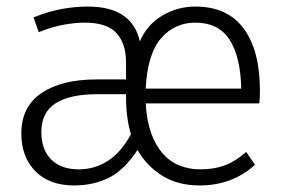

<svg xmlns="http://www.w3.org/2000/svg" viewBox="-20 -554 872 585"><path d="M424 -239Q427 -186 440.5 -148.5Q454 -111 476 -86Q498 -61 527.5 -49.5Q557 -38 590 -38Q632 -38 664.5 -50Q697 -62 730 -91L757 -52Q688 11 588 11Q522 11 474.5 -18.5Q427 -48 399 -97Q358 -35 311 -12Q264 11 206 11Q130 11 87.5 -32.5Q45 -76 45 -147Q45 -229 106.5 -270.5Q168 -312 274 -312H364V-364Q364 -421 335 -453Q306 -485 239 -485Q210 -485 175.5 -479Q141 -473 98 -456L82 -501Q130 -520 170 -527Q210 -534 247 -534Q317 -534 356 -506.5Q395 -479 406 -428Q428 -479 474.5 -506.5Q521 -534 575 -534Q673 -534 722.5 -467Q772 -400 772 -277Q772 -268 771.5 -257.5Q771 -247 770 -239ZM379 -145Q364 -194 364 -259V-267H277Q192 -267 149 -239Q106 -211 106 -152Q106 -98 136 -68Q166 -38 220 -38Q269 -38 309.5 -64.5Q350 -91 379 -145ZM575 -485Q512 -485 470.5 -437Q429 -389 424 -284H715Q713 -381 679.5 -433Q646 -485 575 -485Z"/></svg>

Font: Jldddboxgfspflltxgxzjzlszac
Style: Regular
Weight: 300
Designer: Carrois Corporate & Edenspiekermann
Foundry: Carrois Corporate GbR & Edenspiekermann AG
Version: Version 2.001